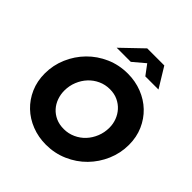

<svg xmlns="http://www.w3.org/2000/svg" viewBox="-241 -1095 1280 1280"><g transform="rotate(45 399.0 -455.0)"><path d="M51 0ZM785 -380Q785 -302 754.5 -231Q724 -160 671 -106Q618 -52 546 -20.5Q474 11 392 11Q321 11 258.5 -13.5Q196 -38 150 -82Q104 -126 77.5 -186.5Q51 -247 51 -320Q51 -398 81.5 -469Q112 -540 165 -594Q218 -648 289.5 -679.5Q361 -711 444 -711Q515 -711 577.5 -686.5Q640 -662 686 -618Q732 -574 758.5 -513.5Q785 -453 785 -380ZM612 -369Q612 -405 599.5 -438Q587 -471 564 -496.5Q541 -522 508 -537.5Q475 -553 433 -553Q389 -553 351 -535.5Q313 -518 285 -488Q257 -458 240.5 -417.5Q224 -377 224 -331Q224 -295 236 -261.5Q248 -228 271 -202.5Q294 -177 327 -162Q360 -147 403 -147Q446 -147 484.5 -164.5Q523 -182 551 -212Q579 -242 595.5 -282.5Q612 -323 612 -369ZM539 -780 486 -851 402 -780H269L416 -921H577L663 -780Z"/></g></svg>

Font: Rosa Sans Black
Style: Italic
Weight: 900
Italic angle: -12°
Designer: Pentagram / MCKL
Foundry: Pentagram / MCKL
Version: Version 1.005;September 16, 2019;FontCreator 11.5.0.2425 64-